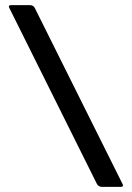

<svg xmlns="http://www.w3.org/2000/svg" viewBox="-20 -727 513 747"><path d="M22.9 -707Q22.9 -707 96.7 -707Q109.9 -707 115.7 -695.3L456.5 -11.7Q458.5 -7.8 458.5 -5.4Q458.5 0 449.7 0H376.5Q362.8 0 356.9 -11.7L16.6 -695.3Q14.6 -699.2 14.6 -701.7Q14.6 -707 22.9 -707Z"/></svg>

Font: UnifrakturMaguntia
Style: Book
Weight: 400
Designer: j. 'mach' wust, Gerrit Ansmann, Georg Duffner, based on a font by Peter Wiegel, original typeface by Carl Albert Fahrenw
Version: Version 2017-03-19